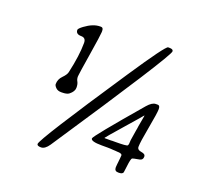

<svg xmlns="http://www.w3.org/2000/svg" viewBox="-124 -843 1061 1007"><g transform="rotate(20 406.0 -339.5)"><path d="M654.8 -321.8Q653.8 -319.3 577.1 -231.9Q498.5 -142.1 498.5 -140.1Q498.5 -138.2 500.5 -138.2H536.6L539.6 -138.7H559.1Q621.6 -138.7 626.5 -144.3Q631.3 -149.9 631.3 -175.3L640.1 -231L642.6 -244.6Q644.5 -256.3 644.5 -258.8L650.4 -291.5Q651.4 -296.9 651.9 -299.8L654.8 -316.4ZM246.1 -295.9Q234.4 -286.6 207 -286.6H201.7Q183.1 -286.6 172.1 -297.6Q161.1 -308.6 161.1 -316.9Q161.1 -344.2 180.9 -364Q200.7 -383.8 204.1 -398.9Q227.1 -500 227.1 -570.8Q227.1 -599.1 200.7 -599.1Q170.4 -599.1 170.4 -623Q170.4 -630.4 193.4 -647.5Q238.3 -680.7 276.9 -680.7H282.2Q294.9 -680.7 294.9 -662.1V-656.7L294.4 -651.4Q294.4 -638.7 276.1 -524.2Q257.8 -409.7 257.8 -403.3L256.8 -393.1Q256.8 -379.4 263.4 -367.9Q270 -356.4 270 -335.7Q270 -314.9 246.1 -295.9ZM649.4 -699.7Q649.4 -699.7 657.2 -699.7Q678.2 -699.7 678.2 -687.5Q678.2 -659.7 245.1 -9.8Q224.1 21.5 201.7 21.5Q179.2 21.5 179.2 10.3Q179.2 -15.6 497.1 -492.2Q635.3 -699.7 649.4 -699.7ZM690.4 -398.4Q690.4 -398.4 701.7 -398.4Q713.9 -398.4 713.9 -377.4Q713.9 -356.4 697.8 -269.5Q681.6 -182.6 681.6 -156.7Q681.6 -139.2 704.8 -136Q728 -132.8 728 -118.2Q728 -99.1 710.4 -95.7Q671.9 -88.9 670.4 -86.9Q664.1 -79.6 659.9 -42.7Q655.8 -5.9 654.8 -3.9Q650.4 6.8 632.3 6.8H626.5Q606.4 6.8 606.4 -15.1Q606.4 -15.1 607.9 -33.2Q609.4 -44.4 609.4 -45.9L609.9 -52.2L611.3 -64.5Q612.8 -82 612.8 -82.5Q612.8 -94.2 585 -94.2L573.2 -95.2Q567.4 -95.7 561.5 -95.7L549.3 -96.7L530.8 -97.2H498Q437 -97.2 437 -114.3Q437 -127 645 -369.6Q669.9 -398.4 690.4 -398.4Z"/></g></svg>

Font: Averia Sans Libre Light
Style: Italic
Weight: 300
Italic angle: -8.5°
Version: Version 1.002